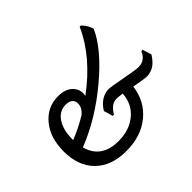

<svg xmlns="http://www.w3.org/2000/svg" viewBox="-164 -922 1145 1145"><g transform="rotate(-45 408.5 -350.0)"><path d="M800 -348 817 -291Q796 -257 772 -239Q748 -221 712 -217Q682 -217 605 -232Q591 -122 510 -55.5Q429 11 305 11Q179 11 108.5 -59Q38 -129 38 -252Q38 -367 97 -438Q156 -509 247 -509Q303 -509 334.5 -482Q366 -455 366 -414Q366 -409 364 -395Q553 -535 632 -711H641Q672 -681 682 -643Q630 -525 470.5 -391Q311 -257 136 -188Q170 -64 314 -64Q405 -64 465.5 -114Q526 -164 531 -247Q499 -252 484 -252Q438 -252 406 -196L395 -195L378 -253Q418 -319 484 -326Q510 -326 597 -309Q684 -292 711 -292Q765 -292 788 -347ZM244 -441Q190 -441 158 -393.5Q126 -346 126 -266V-260Q197 -288 265 -329Q303 -359 301 -398Q297 -441 244 -441Z"/></g></svg>

Font: Alegreya Sans SC Medium
Style: Regular
Weight: 500
Designer: Juan Pablo del Peral
Foundry: Huerta Tipografica
Version: Version 2.001;PS 002.001;hotconv 1.0.88;makeotf.lib2.5.64775